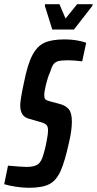

<svg xmlns="http://www.w3.org/2000/svg" viewBox="-45 -883 460 911"><path d="M-25 -9 -7 -97Q61 -91 81 -91Q117 -91 134.5 -103Q152 -115 162 -153Q169 -175 176 -211.5Q183 -248 183 -263Q183 -281 176.5 -289Q170 -297 150 -303L91 -320Q51 -331 51 -383Q51 -410 69 -493Q86 -578 108.5 -621Q131 -664 165.5 -680Q200 -696 260 -696Q295 -696 324 -690.5Q353 -685 364 -680L345 -592Q305 -597 279 -597Q247 -597 232 -593Q217 -589 208.5 -577.5Q200 -566 192 -539Q182 -518 173.5 -483Q165 -448 165 -433Q165 -418 169.5 -412.5Q174 -407 189 -403L241 -389Q267 -382 281.5 -364.5Q296 -347 296 -306Q296 -267 284 -214Q263 -117 242.5 -71.5Q222 -26 188.5 -9Q155 8 92 8Q64 8 31 3Q-2 -2 -25 -9ZM203 -743 168 -855 169 -863H237L266 -795L321 -863H395L393 -855L306 -743Z"/></svg>

Font: Saira Ultra Condensed
Style: Bold Italic
Weight: 700
Width: 1
Italic angle: -12°
Designer: Hector Gatti with collaboration of the Omnibus-Type team
Foundry: Omnibus-Type
Version: Version 1.001; ttfautohint (v1.8)